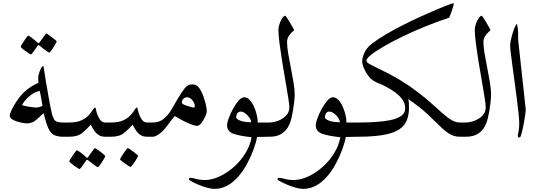

<svg xmlns="http://www.w3.org/2000/svg" viewBox="-20 -849 3341 1192"><path d="M439 -44.4Q439 -27.8 432.9 -13.9Q426.8 0 399.9 0H374Q337.9 0 316.4 -10.5Q294.9 -21 280.5 -52.2Q266.1 -83.5 250.5 -146.5Q229 -127 205.3 -105Q181.6 -83 145 -83Q136.2 -83 119.1 -86.2Q102.1 -89.4 84 -95.2Q65.9 -101.1 53.2 -109.9Q40.5 -118.7 40.5 -130.4Q40.5 -142.1 52.2 -166.5Q64 -190.9 81.3 -217.5Q98.6 -244.1 115.2 -262.2Q138.7 -287.6 165.8 -305.9Q192.9 -324.2 218.8 -335Q218.3 -341.3 217.8 -348.1Q217.3 -355 217.3 -361.3Q217.3 -366.2 217.5 -370.8Q217.8 -375.5 218.8 -380.4Q225.1 -406.2 233.4 -422.9Q241.7 -439.5 249 -439.5Q250 -439.5 254.4 -410.2Q258.8 -380.9 265.6 -339.4Q272.9 -297.4 280.8 -252Q288.6 -206.5 295.4 -173.3Q302.2 -140.1 304.7 -133.3Q310.1 -118.7 315.4 -108.6Q320.8 -98.6 333.7 -93.5Q346.7 -88.4 374 -88.4H399.9Q426.8 -88.4 432.9 -74.7Q439 -61 439 -44.4ZM243.7 -192.4Q240.2 -212.4 236.1 -238Q231.9 -263.7 226.1 -285.2Q190.9 -275.4 166.7 -255.4Q142.6 -235.4 130.1 -218Q117.7 -200.7 117.7 -197.8Q117.7 -195.3 129.2 -192.4Q140.6 -189.5 156.2 -187Q171.9 -184.6 185.8 -182.9Q199.7 -181.2 204.6 -181.2Q211.9 -181.2 224.1 -184.3Q236.3 -187.5 243.7 -192.4ZM332 -591.8Q332 -589.4 325.9 -578.4Q319.8 -567.4 311.3 -554.2Q302.7 -541 295.4 -531.5Q288.1 -522 285.2 -522Q283.7 -522 274.7 -528.3Q265.6 -534.7 254.2 -543.2Q242.7 -551.8 234.1 -558.6Q225.6 -565.4 224.6 -565.9Q221.7 -568.4 219.2 -568.4Q216.8 -568.4 214.4 -565.9Q213.4 -564.9 204.1 -551.3Q194.8 -537.6 184.8 -524.2Q174.8 -510.7 171.9 -510.7Q169.9 -510.7 159.9 -517.1Q149.9 -523.4 137.9 -532.2Q126 -541 117.2 -548.6Q108.4 -556.2 108.4 -558.6Q108.4 -561.5 115 -572.3Q121.6 -583 130.1 -595.9Q138.7 -608.9 146 -618.4Q153.3 -627.9 154.8 -627.9Q159.2 -627.9 172.9 -617.7Q186.5 -607.4 199.2 -596.9Q211.9 -586.4 212.9 -585Q217.3 -580.6 219.2 -580.6Q222.2 -580.6 225.6 -585.9Q226.6 -587.4 236.1 -600.8Q245.6 -614.3 255.6 -627.4Q265.6 -640.6 267.6 -640.6Q270 -640.6 280 -633.8Q290 -627 302.2 -617.9Q314.5 -608.9 323.2 -601.1Q332 -593.3 332 -591.8Z M700.2 -44.4Q700.2 -27.8 694.1 -13.9Q688 0 661.1 0H633.8Q614.3 0 600.6 -6.3Q586.9 -12.7 575.7 -24.9Q568.4 -33.2 558.8 -47.9Q549.3 -62.5 543.9 -75.2Q519 -46.9 490.2 -23.4Q461.4 0 409.2 0H383.3Q356.4 0 350.3 -13.9Q344.2 -27.8 344.2 -44.4Q344.2 -61 350.3 -74.7Q356.4 -88.4 383.3 -88.4H409.2Q457 -88.4 486.3 -102.3Q515.6 -116.2 531.7 -134.8Q547.9 -153.3 556.2 -167.2Q564.5 -181.2 569.8 -181.2Q574.2 -181.2 575.9 -169.2Q577.6 -157.2 583 -142.1Q588.4 -125 600.6 -106.7Q612.8 -88.4 633.8 -88.4H661.1Q688 -88.4 694.1 -74.7Q700.2 -61 700.2 -44.4ZM633.8 119.6Q633.8 122.1 627.7 133.1Q621.6 144 613 157.2Q604.5 170.4 597.2 179.9Q589.8 189.5 586.9 189.5Q585.4 189.5 576.4 183.1Q567.4 176.8 555.9 168.2Q544.4 159.7 535.9 152.8Q527.3 146 526.4 145.5Q523.4 143.1 521 143.1Q518.6 143.1 516.1 145.5Q515.1 146.5 505.9 160.2Q496.6 173.8 486.6 187.3Q476.6 200.7 473.6 200.7Q471.7 200.7 461.7 194.3Q451.7 188 439.7 179.2Q427.7 170.4 418.9 162.8Q410.2 155.3 410.2 152.8Q410.2 149.9 416.7 139.2Q423.3 128.4 431.9 115.5Q440.4 102.5 447.8 93Q455.1 83.5 456.5 83.5Q460.9 83.5 474.6 93.8Q488.3 104 501 114.5Q513.7 125 514.6 126.5Q519 130.9 521 130.9Q523.9 130.9 527.3 125.5Q528.3 124 537.8 110.6Q547.4 97.2 557.4 84Q567.4 70.8 569.3 70.8Q571.8 70.8 581.8 77.6Q591.8 84.5 604 93.5Q616.2 102.5 625 110.4Q633.8 118.2 633.8 119.6Z M960 -44.4Q960 -27.8 953.9 -13.9Q947.8 0 920.9 0H893.6Q874 0 860.4 -6.3Q846.7 -12.7 835.4 -24.9Q828.1 -33.2 818.6 -47.9Q809.1 -62.5 803.7 -75.2Q778.8 -46.9 750 -23.4Q721.2 0 668.9 0H643.1Q616.2 0 610.1 -13.9Q604 -27.8 604 -44.4Q604 -61 610.1 -74.7Q616.2 -88.4 643.1 -88.4H668.9Q716.8 -88.4 746.1 -102.3Q775.4 -116.2 791.5 -134.8Q807.6 -153.3 815.9 -167.2Q824.2 -181.2 829.6 -181.2Q834 -181.2 835.7 -169.2Q837.4 -157.2 842.8 -142.1Q848.1 -125 860.4 -106.7Q872.6 -88.4 893.6 -88.4H920.9Q947.8 -88.4 953.9 -74.7Q960 -61 960 -44.4ZM837.4 118.2Q837.4 120.6 831.3 131.6Q825.2 142.6 816.7 155.5Q808.1 168.5 800.3 178Q792.5 187.5 789.6 187.5Q788.1 187.5 778.1 181.2Q768.1 174.8 755.9 166.3Q743.7 157.7 734.6 150.1Q725.6 142.6 725.6 140.1Q725.6 137.2 731.9 126.5Q738.3 115.7 747.1 102.8Q755.9 89.8 763.4 80.3Q771 70.8 772.9 70.8Q775.9 70.8 786.1 77.4Q796.4 84 808.1 92.8Q819.8 101.6 828.6 109.1Q837.4 116.7 837.4 118.2Z M1263.7 -159.2Q1263.7 -147 1253.9 -125.2Q1244.1 -103.5 1230.5 -85.7Q1216.8 -67.9 1204.1 -67.9Q1189 -67.9 1164.1 -77.6Q1139.2 -87.4 1112.5 -101.6Q1085.9 -115.7 1064.9 -128.9Q1040 -98.6 1016.6 -66.7Q993.2 -34.7 969.2 -17.6Q958 -9.8 948.2 -4.9Q938.5 0 928.7 0H902.8Q876 0 869.9 -13.9Q863.8 -27.8 863.8 -44.4Q863.8 -61 869.9 -74.7Q876 -88.4 902.8 -88.4H928.7Q969.2 -88.4 996.8 -111.6Q1024.4 -134.8 1045.2 -169.7Q1065.9 -204.6 1085.4 -239.3Q1105 -272.5 1125 -298.8Q1145 -325.2 1172.4 -325.2Q1188.5 -325.2 1200.2 -318.6Q1211.9 -312 1222.7 -294.4Q1234.4 -274.9 1243.7 -248.8Q1252.9 -222.7 1258.3 -198.2Q1263.7 -173.8 1263.7 -159.2ZM1189.5 -191.4Q1189.5 -207 1174.8 -226.1Q1160.2 -245.1 1142.1 -245.1Q1127.9 -245.1 1118.4 -235.4Q1108.9 -225.6 1108.9 -212.9Q1108.9 -210.9 1110.4 -208Q1111.8 -205.1 1117.2 -201.7Q1126.5 -196.8 1140.9 -191.9Q1155.3 -187 1167.5 -184.1Q1179.7 -181.2 1182.1 -181.2Q1189.5 -181.2 1189.5 -191.4Z M1681.2 -44.4Q1681.2 -27.8 1675 -13.9Q1668.9 0 1642.6 0L1575.7 1.5Q1570.8 33.2 1554.7 77.4Q1538.6 121.6 1514.4 166.7Q1490.2 211.9 1460 246.6Q1422.9 288.1 1386.2 305.9Q1349.6 323.7 1312 323.7Q1291 323.7 1263.9 315.9Q1236.8 308.1 1211.4 297.4Q1186 286.6 1169.2 277.3Q1152.3 268.1 1152.3 265.6Q1152.3 254.9 1163.6 254.9Q1173.3 254.9 1198 261.7Q1222.7 268.6 1251 268.6Q1295.9 268.6 1343.5 246.3Q1391.1 224.1 1433.1 186.5Q1475.1 148.9 1504.2 101.3Q1533.2 53.7 1542 2.9Q1474.6 -3.9 1432.1 -17.6Q1389.6 -31.2 1389.6 -72.3Q1389.6 -86.4 1399.9 -114.7Q1410.2 -143.1 1426.5 -173.1Q1442.9 -203.1 1461.2 -224.1Q1479.5 -245.1 1496.1 -245.1Q1514.6 -245.1 1530 -228.8Q1545.4 -212.4 1556.6 -187.5Q1567.9 -162.6 1574 -135.7Q1580.1 -108.9 1580.1 -88.4H1642.6Q1668.9 -88.4 1675 -74.7Q1681.2 -61 1681.2 -44.4ZM1539.1 -89.8Q1539.1 -103 1528.3 -118.7Q1517.6 -134.3 1502.4 -145.3Q1487.3 -156.2 1474.1 -156.2Q1460.4 -156.2 1453.4 -145.5Q1446.3 -134.8 1446.3 -120.6Q1446.3 -110.8 1469.2 -100.8Q1492.2 -90.8 1539.1 -89.8Z M1809.6 -262.7Q1809.6 -241.2 1805.7 -210.2Q1801.8 -179.2 1798.3 -158.7Q1794.9 -138.7 1788.6 -111.8Q1782.2 -85 1767.6 -59.3Q1752.9 -33.7 1725.1 -16.8Q1697.3 0 1650.9 0H1625Q1598.1 0 1592 -13.9Q1585.9 -27.8 1585.9 -44.4Q1585.9 -61 1592 -74.7Q1598.1 -88.4 1625 -88.4H1650.9Q1676.8 -88.4 1706.1 -99.1Q1735.4 -109.9 1755.9 -131.1Q1776.4 -152.3 1776.4 -182.6Q1776.4 -198.7 1769.5 -242.4Q1762.7 -286.1 1752.4 -344.5Q1742.2 -402.8 1732.2 -464.4Q1722.2 -525.9 1715.3 -579.1Q1708.5 -632.3 1708.5 -664.1Q1708.5 -678.2 1714.8 -698.7Q1721.2 -719.2 1731.4 -735.1Q1741.7 -751 1752.4 -751Q1753.4 -751 1761.7 -738.3Q1770 -725.6 1780.3 -708.5Q1790.5 -691.4 1798.3 -677.7Q1806.2 -664.1 1806.2 -662.6Q1806.2 -660.6 1795.2 -651.4Q1784.2 -642.1 1773.2 -626Q1762.2 -609.9 1762.2 -586.9Q1762.2 -558.6 1769.3 -516.1Q1776.4 -473.6 1785.9 -426.5Q1795.4 -379.4 1802.5 -336.2Q1809.6 -293 1809.6 -262.7Z M2231.9 -44.4Q2231.9 -27.8 2225.8 -13.9Q2219.7 0 2193.4 0L2126.5 1.5Q2121.6 33.2 2105.5 77.4Q2089.4 121.6 2065.2 166.7Q2041 211.9 2010.7 246.6Q1973.6 288.1 1937 305.9Q1900.4 323.7 1862.8 323.7Q1841.8 323.7 1814.7 315.9Q1787.6 308.1 1762.2 297.4Q1736.8 286.6 1720 277.3Q1703.1 268.1 1703.1 265.6Q1703.1 254.9 1714.4 254.9Q1724.1 254.9 1748.8 261.7Q1773.4 268.6 1801.8 268.6Q1846.7 268.6 1894.3 246.3Q1941.9 224.1 1983.9 186.5Q2025.9 148.9 2054.9 101.3Q2084 53.7 2092.8 2.9Q2025.4 -3.9 1982.9 -17.6Q1940.4 -31.2 1940.4 -72.3Q1940.4 -86.4 1950.7 -114.7Q1960.9 -143.1 1977.3 -173.1Q1993.7 -203.1 2012 -224.1Q2030.3 -245.1 2046.9 -245.1Q2065.4 -245.1 2080.8 -228.8Q2096.2 -212.4 2107.4 -187.5Q2118.7 -162.6 2124.8 -135.7Q2130.9 -108.9 2130.9 -88.4H2193.4Q2219.7 -88.4 2225.8 -74.7Q2231.9 -61 2231.9 -44.4ZM2089.8 -89.8Q2089.8 -103 2079.1 -118.7Q2068.4 -134.3 2053.2 -145.3Q2038.1 -156.2 2024.9 -156.2Q2011.2 -156.2 2004.2 -145.5Q1997.1 -134.8 1997.1 -120.6Q1997.1 -110.8 2020 -100.8Q2043 -90.8 2089.8 -89.8Z M2901.4 -44.4Q2901.4 -27.8 2895.3 -13.9Q2889.2 0 2862.3 0H2835.4Q2798.3 0 2769.8 -18.1Q2741.2 -36.1 2709.2 -68.1Q2677.2 -100.1 2631.6 -142.6Q2585.9 -185.1 2514.6 -233.9Q2518.1 -221.7 2518.6 -204.8Q2519 -188 2519 -178.2Q2519 -114.7 2490.2 -75.4Q2461.4 -36.1 2392.1 -18.1Q2322.8 0 2201.7 0H2175.8Q2148.9 0 2142.8 -13.9Q2136.7 -27.8 2136.7 -44.4Q2136.7 -61 2142.8 -74.7Q2148.9 -88.4 2175.8 -88.4H2201.7Q2251 -88.4 2302.7 -91.1Q2354.5 -93.8 2398.2 -102.1Q2441.9 -110.4 2468.8 -128.2Q2495.6 -146 2495.6 -175.8Q2495.6 -206.1 2478.3 -230.7Q2460.9 -255.4 2434.1 -275.1Q2407.2 -294.9 2377.9 -310.1Q2351.1 -324.2 2328.4 -332.8Q2305.7 -341.3 2282.7 -359.9Q2272.9 -368.2 2260 -387.5Q2247.1 -406.7 2237.8 -429.2Q2228.5 -451.7 2228.5 -470.2Q2228.5 -488.3 2241.2 -519Q2253.9 -549.8 2286.6 -575.7Q2322.8 -604 2372.8 -633.8Q2422.9 -663.6 2478.8 -691.9Q2534.7 -720.2 2588.6 -744.9Q2642.6 -769.5 2687.3 -788.3Q2731.9 -807.1 2760.3 -817.9Q2788.6 -828.6 2791.5 -828.6Q2797.4 -828.6 2797.4 -824.2Q2797.4 -822.3 2793.5 -809.1Q2789.6 -795.9 2784.2 -779.8Q2778.8 -763.7 2773.9 -751.5Q2769 -739.3 2766.6 -738.3Q2696.8 -715.8 2624.5 -686.5Q2552.2 -657.2 2486.1 -625.5Q2419.9 -593.8 2367.7 -563.7Q2315.4 -533.7 2285.2 -509.8Q2254.9 -485.8 2254.9 -473.1Q2254.9 -461.9 2277.6 -449.5Q2300.3 -437 2332 -421.9Q2391.6 -394.5 2450.4 -359.9Q2509.3 -325.2 2553.7 -291.5Q2625 -239.3 2674.6 -192.9Q2724.1 -146.5 2762 -117.4Q2799.8 -88.4 2835.4 -88.4H2862.3Q2889.2 -88.4 2895.3 -74.7Q2901.4 -61 2901.4 -44.4Z M3028.8 -262.7Q3028.8 -241.2 3024.9 -210.2Q3021 -179.2 3017.6 -158.7Q3014.2 -138.7 3007.8 -111.8Q3001.5 -85 2986.8 -59.3Q2972.2 -33.7 2944.3 -16.8Q2916.5 0 2870.1 0H2844.2Q2817.4 0 2811.3 -13.9Q2805.2 -27.8 2805.2 -44.4Q2805.2 -61 2811.3 -74.7Q2817.4 -88.4 2844.2 -88.4H2870.1Q2896 -88.4 2925.3 -99.1Q2954.6 -109.9 2975.1 -131.1Q2995.6 -152.3 2995.6 -182.6Q2995.6 -198.7 2988.8 -242.4Q2981.9 -286.1 2971.7 -344.5Q2961.4 -402.8 2951.4 -464.4Q2941.4 -525.9 2934.6 -579.1Q2927.7 -632.3 2927.7 -664.1Q2927.7 -678.2 2934.1 -698.7Q2940.4 -719.2 2950.7 -735.1Q2960.9 -751 2971.7 -751Q2972.7 -751 2981 -738.3Q2989.3 -725.6 2999.5 -708.5Q3009.8 -691.4 3017.6 -677.7Q3025.4 -664.1 3025.4 -662.6Q3025.4 -660.6 3014.4 -651.4Q3003.4 -642.1 2992.4 -626Q2981.4 -609.9 2981.4 -586.9Q2981.4 -558.6 2988.5 -516.1Q2995.6 -473.6 3005.1 -426.5Q3014.6 -379.4 3021.7 -336.2Q3028.8 -293 3028.8 -262.7Z M3244.1 -168.5Q3244.1 -161.6 3241.5 -142.1Q3238.8 -122.6 3234.6 -97.7Q3230.5 -72.8 3225.3 -49.6Q3220.2 -26.4 3215.3 -11Q3210.4 4.4 3206.5 4.4Q3194.3 4.4 3194.3 -7.3Q3194.3 -10.3 3199 -30.8Q3203.6 -51.3 3203.6 -83Q3203.6 -103 3199.5 -142.8Q3195.3 -182.6 3189 -233.4Q3182.6 -284.2 3175.3 -337.6Q3168 -391.1 3161.6 -438.7Q3155.3 -486.3 3151.1 -519.8Q3147 -553.2 3147 -563Q3147 -579.1 3151.9 -601.6Q3156.7 -624 3163.6 -646Q3170.4 -668 3177.5 -683.3Q3184.6 -698.7 3189 -700.2Q3191.9 -695.8 3194.3 -675.3Q3196.8 -654.8 3196.8 -643.6V-603Z"/></svg>

Font: Scheherazade New Rohingya
Style: Regular
Weight: 400
Designer: SIL International
Foundry: SIL International
Version: Version 3.000 ; LngRng